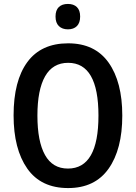

<svg xmlns="http://www.w3.org/2000/svg" viewBox="-20 -945 691 975"><path d="M326 10Q188 10 118.5 -89Q49 -188 49 -359Q49 -535 119 -630Q189 -725 326 -725Q462 -725 531.5 -627Q601 -529 601 -358Q601 -187 531.5 -88.5Q462 10 326 10ZM325 -89Q480 -89 480 -358Q480 -626 326 -626Q248 -626 209 -557.5Q170 -489 170 -358Q170 -227 208.5 -158Q247 -89 325 -89ZM387 -861Q387 -829 370.5 -812.5Q354 -796 325 -796Q296 -796 279 -812.5Q262 -829 262 -861Q262 -893 278.5 -909Q295 -925 325 -925Q354 -925 370.5 -909Q387 -893 387 -861Z"/></svg>

Font: Noto Sans Display Medium Narrow
Style: Regular
Weight: 500
Width: 4
Designer: Monotype Design team
Foundry: Monotype Imaging Inc.
Version: Version 1.000